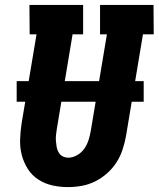

<svg xmlns="http://www.w3.org/2000/svg" viewBox="-20 -755 647 783"><path d="M257 8Q224 8 193 1Q162 -6 136 -23Q110 -40 93.5 -66Q77 -92 69 -122Q61 -152 62 -185Q63 -218 68 -251L129 -615H101L100 -735H319V-615H276L212 -231Q210 -219 208.5 -206Q207 -193 208 -180.5Q209 -168 211 -156Q213 -144 219 -133.5Q225 -123 235.5 -117.5Q246 -112 259 -112Q277 -112 295 -122.5Q313 -133 324 -149Q335 -165 341 -183.5Q347 -202 350 -220L416 -615H388V-735H606L607 -615H563L494 -201Q489 -173 480 -145.5Q471 -118 455.5 -93.5Q440 -69 417 -48.5Q394 -28 367.5 -15Q341 -2 313 3Q285 8 257 8ZM48 -340V-424H566V-340Z"/></svg>

Font: Iosevka Etoile Heavy
Style: Italic
Weight: 900
Italic angle: -9°
Designer: Belleve Invis
Foundry: Belleve Invis
Version: Version 22.1.2; ttfautohint (v1.8.4)